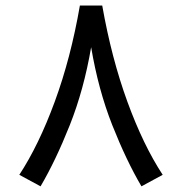

<svg xmlns="http://www.w3.org/2000/svg" viewBox="-20 -657 648 684"><path d="M264.6 -637.2H344.2Q377.4 -449.2 433.8 -294.7Q490.2 -140.1 559.6 -34.2L483.9 6.8Q430.2 -84.5 380.1 -210.9Q330.1 -337.4 304.7 -488.8Q278.8 -337.4 228.5 -210.9Q178.2 -84.5 124.5 6.8L48.8 -34.2Q118.2 -140.1 175 -294.7Q231.9 -449.2 264.6 -637.2Z"/></svg>

Font: Vazir
Style: Regular
Weight: 400
Designer: Saber Rastikerdar
Foundry: Saber Rastikerdar
Version: Version 30.0.0